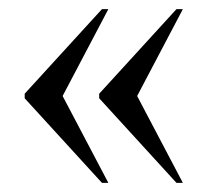

<svg xmlns="http://www.w3.org/2000/svg" viewBox="-20 -480 443 420"><path d="M366 -80 197 -265V-275L366 -460H380L280 -270L380 -80ZM203 -80 34 -265V-275L203 -460H217L117 -270L217 -80Z"/></svg>

Font: Noto Serif Display ExtraCondensed
Style: Regular
Weight: 400
Width: 2
Designer: Monotype Design Team
Foundry: Monotype Imaging Inc.
Version: Version 2.009